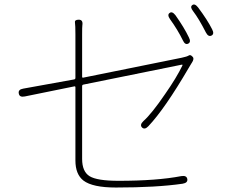

<svg xmlns="http://www.w3.org/2000/svg" viewBox="-20 -825 1040 858"><path d="M498 13Q394 13 353 -18Q317 -46 317 -108V-435Q317 -440 312 -439L91 -394Q67 -389 64 -407Q60 -425 84 -429L311 -470Q317 -471 317 -477V-671Q317 -712 315 -724.5Q313 -737 332 -737Q352 -737 348 -712Q347 -705 347 -671V-482Q347 -477 352 -478L792 -567Q816 -572 823.5 -577Q831 -582 840 -572Q850 -563 837 -544L835 -541Q829 -531 823 -521Q716 -338 643 -261Q627 -244 615 -255Q603 -267 621 -284Q658 -317 718 -405Q769 -478 795 -532Q797 -537 792 -536L353 -447Q347 -446 347 -440V-115Q347 -58 380.5 -37.5Q414 -17 510 -17Q681 -17 790 -38Q814 -42 817 -25Q820 -8 796 -4Q679 13 498 13ZM821 -630Q807 -623 797 -645Q774 -692 740 -739Q726 -759 738 -767Q749 -776 764 -757Q803 -702 824 -658Q835 -637 821 -630ZM925 -666Q911 -659 900 -680Q869 -741 843 -775Q828 -794 839 -802Q850 -811 865 -792Q907 -736 928 -694Q939 -673 925 -666Z"/></svg>

Font: Resource Han Rounded JP ExtraLight
Style: Regular
Weight: 250
Designer: Cyano Hao (round all glyphs); Ryoko NISHIZUKA 西塚涼子 (kana, bopomofo & ideographs); Paul D. Hunt (Latin, Greek & Cyrillic)
Foundry: Cyano Hao
Version: 0.990